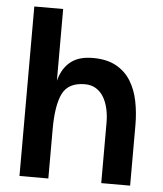

<svg xmlns="http://www.w3.org/2000/svg" viewBox="-51 -745 671 790"><g transform="rotate(5 284.5 -350.0)"><path d="M58.8 -700H178V0H58.8ZM396.5 -249.8H515.8V0H396.5ZM396.5 -249.8Q396.5 -280.8 390.2 -307.9Q384 -335 371.6 -355.4Q359.2 -375.8 340 -387.6Q320.8 -399.5 294.5 -399.5Q226 -399.5 202 -351Q178 -302.5 178 -203.8Q178 -203.8 168.6 -203.8Q159.2 -203.8 159.2 -203.8Q159.2 -269.5 164 -325.6Q168.8 -381.8 184.1 -423.1Q199.5 -464.5 231.6 -487.2Q263.8 -510 318.5 -510Q375.2 -510 413.5 -489Q451.8 -468 474.2 -431.9Q496.8 -395.8 506.2 -349Q515.8 -302.2 515.8 -249.8Z"/></g></svg>

Font: Haskoy
Style: Regular
Weight: 400
Designer: Ertekin Erdin
Foundry: Ertekin Erdin
Version: Version 1.500